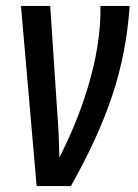

<svg xmlns="http://www.w3.org/2000/svg" viewBox="-20 -600 467 650"><path d="M104 30H220C345 -193 404 -367 419 -580H320C324 -400 251 -203 181 -67C180 -117 178 -168 174 -218L150 -580H51Z"/></svg>

Font: Smiley Sans Oblique
Style: Regular
Weight: 400
Italic angle: -8°
Designer: oooooohmygosh, Nagisa Chen, Janine Sui, Heda Shi, Jian Li
Foundry: atelierAnchor
Version: Version 2.0.1